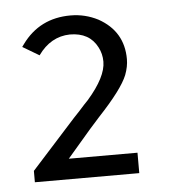

<svg xmlns="http://www.w3.org/2000/svg" viewBox="-39 -704 418 476"><g transform="rotate(-5 170.5 -466.0)"><path d="M289.1 -263.7V-314.5H118.2L177.7 -383.8Q185.5 -392.6 202.1 -411.1Q261.7 -474.6 275.4 -508.8Q283.2 -529.3 283.2 -547.9Q283.2 -617.2 221.7 -651.4Q189.5 -668 153.3 -668Q76.2 -668 32.2 -607.4Q29.3 -603.5 27.3 -600.6L68.4 -576.2Q99.6 -620.1 147.5 -621.1Q196.3 -621.1 215.8 -583Q224.6 -566.4 224.6 -546.9Q224.6 -508.8 177.7 -455.1Q169.9 -447.3 154.3 -429.7Q144.5 -418.9 139.6 -414.1L29.3 -292V-263.7Z"/></g></svg>

Font: Yaldevi Colombo
Style: Regular
Weight: 400
Designer: Sol Matas, Denzil Rajitha, Kosala Senevirathne and Pathum Egodawatta
Foundry: Mooniak
Version: Version 1.020 ; ttfautohint (v1.6)